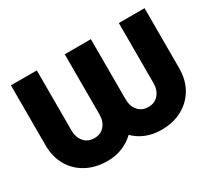

<svg xmlns="http://www.w3.org/2000/svg" viewBox="-135 -945 1329 1202"><g transform="rotate(-30 530.0 -343.5)"><path d="M335 13Q251 13 186 -21.5Q121 -56 84 -119Q47 -182 47 -269V-700H234V-266Q234 -216 261.5 -184Q289 -152 335 -152Q382 -152 409 -184Q436 -216 436 -266V-700H625V-266Q625 -216 652 -184Q679 -152 726 -152Q772 -152 799.5 -184Q827 -216 827 -266V-700H1013V-269Q1013 -182 976 -119Q939 -56 874.5 -21.5Q810 13 726 13Q665 13 615.5 -7Q566 -27 530 -63Q493 -27 444 -7Q395 13 335 13Z"/></g></svg>

Font: MuseoModerno ExtraBold
Style: Regular
Weight: 800
Designer: Pablo Cosgaya, Héctor Gatti, Marcela Romero, and the Authors of The MuseoModerno Project.
Foundry: Omnibus-Type Team
Version: Version 1.001